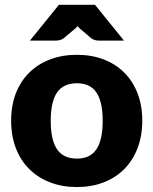

<svg xmlns="http://www.w3.org/2000/svg" viewBox="-20 -748 620 776"><path d="M291 -526.5Q350 -526.5 398.5 -508Q447 -489.5 481.8 -455Q516.5 -420.5 535.8 -371.2Q555 -322 555 -260.5Q555 -198.5 535.8 -148.8Q516.5 -99 481.8 -64.2Q447 -29.5 398.5 -10.8Q350 8 291 8Q231.5 8 182.8 -10.8Q134 -29.5 98.8 -64.2Q63.5 -99 44.2 -148.8Q25 -198.5 25 -260.5Q25 -322 44.2 -371.2Q63.5 -420.5 98.8 -455Q134 -489.5 182.8 -508Q231.5 -526.5 291 -526.5ZM291 -107Q344.5 -107 369.8 -144.8Q395 -182.5 395 -259.5Q395 -336.5 369.8 -374Q344.5 -411.5 291 -411.5Q236 -411.5 210.5 -374Q185 -336.5 185 -259.5Q185 -182.5 210.5 -144.8Q236 -107 291 -107ZM481 -584H378Q369 -584 361.5 -586.8Q354 -589.5 348 -594L306 -630Q302.5 -632.5 299.5 -635.5Q296.5 -638.5 293.5 -642.5Q290.5 -638.5 287.2 -635.5Q284 -632.5 281 -630L238 -594Q233.5 -590 225.2 -587Q217 -584 208 -584H101L218 -728.5H364Z"/></svg>

Font: LatoHex
Style: Regular
Weight: 900
Designer: Lukasz Dziedzic
Foundry: tyPoland Lukasz Dziedzic
Version: Version 1.104; Western+Polish opensource